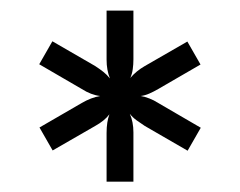

<svg xmlns="http://www.w3.org/2000/svg" viewBox="-20 -776 465 372"><path d="M369 -528.5 343.5 -484 260.5 -532Q252 -537.5 244.5 -543Q237 -548.5 231.5 -555.5Q238.5 -540 238.5 -519.5V-424H186.5V-518.5Q186.5 -540 192 -554.5Q182.5 -542 164.5 -532L82 -484.5L56.5 -529L138.5 -576.5Q156.5 -587 174 -590Q156.5 -592 138.5 -603.5L56 -651.5L81.5 -696L164.5 -648Q173 -642.5 180.2 -636.8Q187.5 -631 193 -624Q186.5 -640 186.5 -660.5V-755.5H238.5V-661Q238.5 -651 237.2 -642Q236 -633 232.5 -625Q244 -638.5 260.5 -648L343 -695.5L368.5 -651L286.5 -603.5Q278 -598.5 269.5 -594.8Q261 -591 252.5 -590Q261 -588.5 269.5 -585.2Q278 -582 286.5 -576.5Z"/></svg>

Font: Lato SemiBold
Style: Regular
Weight: 600
Designer: Lukasz Dziedzic with Adam Twardoch and Botio Nikoltchev
Foundry: tyPoland Lukasz Dziedzic
Version: Version 2.015; 2015-08-06; http://www.latofonts.com/